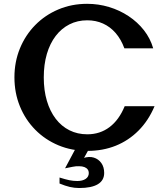

<svg xmlns="http://www.w3.org/2000/svg" viewBox="-20 -760 868 990"><path d="M431.7 18Q350.3 18 281.4 -10.7Q212.5 -39.5 161.6 -91.2Q110.7 -142.9 82.6 -211.9Q54.4 -280.9 54.4 -361.4Q54.4 -441.2 82.7 -510.2Q110.9 -579.2 161.7 -630.8Q212.4 -682.4 280.8 -711.3Q349.2 -740.3 429.1 -740.3Q487.3 -740.3 542.1 -723.9Q596.8 -707.4 643 -676.8Q689.2 -646.2 722.2 -604.1Q755.1 -562.1 769.9 -510.9H621.3Q604.1 -557.6 576.1 -589.9Q548 -622.1 511 -638.7Q474.1 -655.3 429.7 -655.3Q379.3 -655.3 338 -634.3Q296.8 -613.4 267.2 -574.7Q237.6 -536 221.6 -481.8Q205.7 -427.5 205.7 -360.6Q205.7 -293.9 221.8 -239.9Q237.8 -186 267.4 -147.4Q297 -108.8 338.2 -88.2Q379.4 -67.5 430.3 -67.5Q495.6 -67.5 544.8 -104.6Q593.9 -141.6 622.9 -212.4H776.9Q745.6 -138.2 694.4 -86.8Q643.2 -35.3 576.7 -8.6Q510.1 18 431.7 18ZM388.3 209.5Q364.2 209.5 340.2 204Q316.2 198.4 287 186.3V155.4Q317.8 165.1 337.7 169.2Q357.5 173.3 378.8 173.3Q405.4 173.3 421.7 162.4Q437.9 151.4 437.9 131.9Q437.9 121.6 432.1 113.7Q426.3 105.8 415.3 101.5Q404.2 97.1 387.8 97.1Q377.7 97.1 371.8 97.4Q365.9 97.8 354.5 100Q343.1 102.2 315.8 107.8L364.3 76.2Q375.4 71.3 387 65.6Q398.6 59.9 405.8 56.3Q412.9 52.7 409.4 55.1Q439.2 45.2 463.6 52.6Q487.9 60.1 502.6 80.8Q517.2 101.4 517.2 131.7Q517.2 170.3 484.5 189.9Q451.9 209.5 388.3 209.5ZM315.3 108.1 377.3 -8.2H447.8L401.7 75.1Z"/></svg>

Font: Russolo 10pt ExtraLight
Style: Regular
Weight: 200
Designer: Micah Stupak-Hahn
Version: Version 1.000